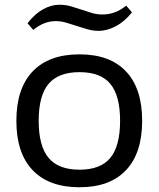

<svg xmlns="http://www.w3.org/2000/svg" viewBox="-20 -779 669 809"><path d="M315 10Q186 10 117.5 -62Q49 -134 49 -270Q49 -406 117.5 -478Q186 -550 315 -550Q443 -550 511 -478Q579 -406 579 -270Q579 -134 511 -62Q443 10 315 10ZM315 -64Q404 -64 445 -114Q486 -164 486 -270Q486 -376 445 -425.5Q404 -475 315 -475Q226 -475 184.5 -425.5Q143 -376 143 -270Q143 -164 184.5 -114Q226 -64 315 -64ZM96 -681Q127 -721 161.5 -740Q196 -759 230 -759Q256 -759 278.5 -752.5Q301 -746 323 -738.5Q345 -731 366.5 -724.5Q388 -718 412 -718Q438 -718 462 -726.5Q486 -735 512 -755L536 -727Q506 -689 469 -669Q432 -649 395 -649Q372 -649 349 -655.5Q326 -662 303.5 -669.5Q281 -677 259 -683.5Q237 -690 215 -690Q191 -690 168 -681.5Q145 -673 120 -653Z"/></svg>

Font: Encode Sans Wide
Style: Regular
Weight: 400
Designer: Pablo Impallari, Andres Torresi
Foundry: Pablo Impallari, Andres Torresi
Version: Version 1.000; ttfautohint (v1.00) -l 8 -r 50 -G 200 -x 14 -